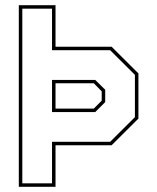

<svg xmlns="http://www.w3.org/2000/svg" viewBox="-20 -720 606 740"><path d="M52.5 0V-700H194V-540H410L513.5 -437V-263L410 -160H194V0ZM66 -13.5H180.5V-173.5H404.5L500 -268.5V-431.5L404.5 -526.5H180.5V-686.5H66ZM180.5 -288V-412H347L385.5 -374V-326.5L347 -288ZM194 -301.5H341.5L372 -332V-368L341.5 -399H194Z"/></svg>

Font: Tourney Thin Thin
Style: Regular
Weight: 250
Version: Version 1.015